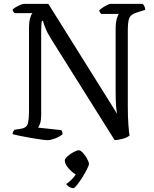

<svg xmlns="http://www.w3.org/2000/svg" viewBox="-20 -725 796 993"><path d="M225 0Q216 0 192 -3.5Q168 -7 138 -12Q108 -17 82.5 -22.5Q57 -28 45 -31Q45 -39 48.5 -45Q52 -51 55 -54L82 -58Q116 -62 123 -83Q130 -104 130 -155V-577Q130 -612 136 -632Q142 -652 148 -657H56Q53 -659 49.5 -663.5Q46 -668 45 -675Q50 -681 62 -688Q74 -695 86 -700Q98 -705 104 -705H230L586 -136Q582 -152 580 -180.5Q578 -209 578 -264V-573Q578 -608 584 -628Q590 -648 595 -653H504Q501 -655 498 -659.5Q495 -664 493 -671Q498 -677 510 -685Q522 -693 534 -699Q546 -705 552 -705H718Q722 -701 726.5 -693Q731 -685 731 -674L687 -660Q657 -651 649 -632.5Q641 -614 641 -567V-177Q641 -121 644 -80.5Q647 -40 650 -24Q637 -13 613.5 -7Q590 -1 573 0L246 -521Q225 -554 215 -579.5Q205 -605 202 -617H197Q195 -612 194 -597Q193 -582 193 -557V-128Q193 -104 187.5 -87.5Q182 -71 177 -65L297 -52Q299 -50 301 -44.5Q303 -39 304 -31Q287 -17 264 -8.5Q241 0 225 0ZM361 248Q347 248 336.5 240.5Q326 233 322 227Q333 220 347.5 206.5Q362 193 372 177Q352 166 333.5 144.5Q315 123 315 105Q315 96 329 83.5Q343 71 360.5 61.5Q378 52 388 52Q396 52 408.5 65.5Q421 79 430.5 96Q440 113 440 123Q440 130 430 150Q420 170 405.5 193Q391 216 378 232Q365 248 361 248Z"/></svg>

Font: Texturina 72pt
Style: Regular
Weight: 400
Designer: Guillermo Torres Carreño
Foundry: Omnibus-Type
Version: Version 1.002; ttfautohint (v1.8.3)